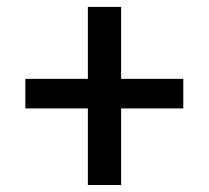

<svg xmlns="http://www.w3.org/2000/svg" viewBox="-20 -609 606 558"><path d="M332 -379.9H512.7V-293.9H332V-71.3H235.4V-293.9H53.7V-379.9H235.4V-588.9H332Z"/></svg>

Font: Ufes Sans
Style: Regular
Weight: 400
Designer: Ricardo Esteves, Filipe Motta, Cassio Ferreira, Ana Quintelato & Breno Mello
Foundry: ProDesignUfes - Ricardo Esteves, Filipe Motta, Cassio Ferreira, Ana Quintelato & Breno Mello (This is a derivative work,
Version: Version 2.0